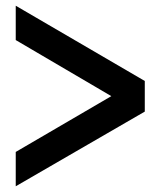

<svg xmlns="http://www.w3.org/2000/svg" viewBox="-20 -619 561 671"><path d="M35 -599 486 -336V-229L35 32V-88L369 -283L35 -479Z"/></svg>

Font: MB Grotesk
Style: Regular
Weight: 400
Designer: Nawras Khrais
Foundry: Nawras Khrais
Version: Version 1.000;PS 001.000;hotconv 1.0.88;makeotf.lib2.5.64775